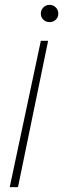

<svg xmlns="http://www.w3.org/2000/svg" viewBox="-20 -554 281 790"><path d="M184 -534Q199 -534 209.5 -523.5Q220 -513 220 -498Q220 -483 209.5 -473Q199 -463 184 -463Q169 -463 158.5 -473Q148 -483 148 -498Q148 -513 158.5 -523.5Q169 -534 184 -534ZM20 216 148 -386H178L54 216Z"/></svg>

Font: Be Vietnam Pro Thin
Style: Italic
Weight: 100
Italic angle: -12°
Designer: Lam Bao, Tony Le, Vietanh Nguyen
Foundry: Yellow Type Foundry
Version: Version 1.002; ttfautohint (v1.8.3)